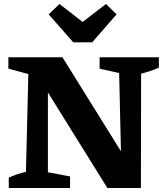

<svg xmlns="http://www.w3.org/2000/svg" viewBox="-20 -942 826 962"><path d="M479 -655H776V-603Q733 -584 687 -573L686 0H518L220 -479V-79L331 -58V0H24V-52Q66 -71 110 -81L122 -571L22 -598V-655H293L586 -184L577 -576L479 -598ZM347 -730 224 -870 278 -922 394 -832 511 -922 564 -870 442 -730Z"/></svg>

Font: Piazzolla
Style: Bold
Weight: 700
Designer: Juan Pablo del Peral
Foundry: Huerta Tipografica
Version: Version 1.330